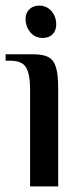

<svg xmlns="http://www.w3.org/2000/svg" viewBox="-22 -663 293 683"><path d="M69 -596Q69 -617 82.5 -630Q96 -643 117 -643Q144 -643 161 -623.5Q178 -604 178 -576Q178 -554 165 -541Q152 -528 130 -528Q103 -528 86 -548Q69 -568 69 -596ZM85 -347Q85 -398 71 -422.5Q57 -447 15 -447H-2V-470H95Q131 -470 150 -460Q169 -450 177 -424Q185 -398 185 -347V0H85Z"/></svg>

Font: El Messiri Medium
Style: Regular
Weight: 500
Designer: Mohamed Gaber
Foundry: Kief Type Foundry
Version: Version 2.007